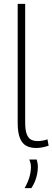

<svg xmlns="http://www.w3.org/2000/svg" viewBox="-20 -760 273 999"><path d="M111 -740V-123Q111 -82 119.5 -61Q128 -40 142.5 -33Q157 -26 175 -26Q187 -26 200 -28Q213 -30 227 -35L233 -2Q219 3 202 6.5Q185 10 168 10Q140 10 118.5 -0.5Q97 -11 84.5 -39.5Q72 -68 72 -121V-740ZM108 219Q125 189 133 161.5Q141 134 141 109Q141 98 138.5 88Q136 78 132 70H171Q173 78 175 87.5Q177 97 177 107Q177 127 173 146.5Q169 166 162 183.5Q155 201 143 219Z"/></svg>

Font: Georama ExtraLight
Style: Regular
Weight: 250
Version: Version 1.001